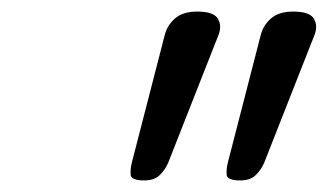

<svg xmlns="http://www.w3.org/2000/svg" viewBox="-20 -1015 567 332"><path d="M229 -703Q207 -703 206 -712.5Q205 -722 208 -734L265 -955Q269 -971 282.5 -983Q296 -995 321 -995Q349 -995 356.5 -983Q364 -971 358 -955L271 -734Q266 -722 256.5 -712.5Q247 -703 229 -703ZM395 -703Q373 -703 372 -712.5Q371 -722 374 -734L431 -955Q435 -971 448.5 -983Q462 -995 487 -995Q515 -995 522.5 -983Q530 -971 524 -955L437 -734Q432 -722 422.5 -712.5Q413 -703 395 -703Z"/></svg>

Font: Playwrite SK
Style: Regular
Weight: 400
Designer: Veronika Burian, José Scaglione
Foundry: TypeTogether
Version: Version 1.002